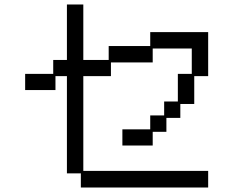

<svg xmlns="http://www.w3.org/2000/svg" viewBox="-20 -807 1040 855"><path d="M278 -468H227V-406H92V-478H217V-540H278V-787H351V-540H464V-602H649V-664H907V-468H845V-344H783V-282H721V-220H660V-159H525V-231H649V-293H711V-355H772V-478H834V-591H660V-529H474V-468H351V-46H907V28H340V-35H278Z"/></svg>

Font: DotGothic16
Style: Regular
Weight: 400
Designer: Fontworks Inc.
Foundry: Fontworks Inc.
Version: Version 1.100